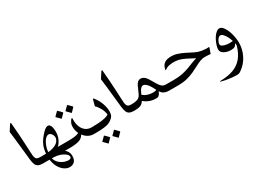

<svg xmlns="http://www.w3.org/2000/svg" viewBox="-41 -1476 3417 2543"><g transform="rotate(-30 1667.5 -204.0)"><path d="M239 0Q192 0 166 -12.5Q140 -25 128.5 -53Q117 -81 111 -128Q108 -156 103 -204Q98 -252 91.5 -313.5Q85 -375 77.5 -444Q70 -513 61 -582L123 -678L136 -676Q145 -579 150.5 -492.5Q156 -406 159.5 -336.5Q163 -267 165 -221Q167 -175 169 -159Q175 -117 191.5 -104.5Q208 -92 239 -92Q259 -92 269.5 -77.5Q280 -63 279 -46Q279 -29 269 -14.5Q259 0 239 0Z M593 102Q593 80 566.5 57Q540 34 496.5 18Q453 2 402 0H370Q383 43 408.5 69.5Q434 96 463 110Q492 124 516 128.5Q540 133 549 133Q568 133 580.5 125.5Q593 118 593 102ZM490 -297Q464 -297 438 -269Q412 -241 393 -195Q374 -149 369 -95Q409 -98 446 -109Q483 -120 510.5 -142Q538 -164 549 -202Q554 -223 546 -245Q538 -267 523 -282Q508 -297 490 -297ZM239 0Q204 0 186.5 -14.5Q169 -29 169 -46Q169 -63 186.5 -77.5Q204 -92 240 -92Q260 -92 284.5 -91.5Q309 -91 335 -93Q339 -156 357.5 -203Q376 -250 403.5 -286.5Q431 -323 462 -355Q515 -410 549.5 -399Q584 -388 591 -314Q598 -244 577 -188Q556 -132 516 -92H648Q669 -92 679.5 -77Q690 -62 689 -44Q688 -28 678 -14Q668 0 648 0H571Q594 18 608 44Q622 70 622 102Q622 165 593.5 192Q565 219 524 220Q481 221 441 194Q401 167 372.5 117.5Q344 68 335 0Z M816 -222Q816 -257 827 -280Q838 -303 856 -327H871Q866 -263 882.5 -209.5Q899 -156 937.5 -124Q976 -92 1034 -92H1039Q1055 -92 1064 -79.5Q1073 -67 1073 -52V-42Q1073 -26 1064.5 -13Q1056 0 1039 0H1014Q967 0 928.5 -22Q890 -44 864 -80Q838 -30 782.5 -15Q727 0 649 0Q614 0 596.5 -14.5Q579 -29 579 -46Q578 -63 596 -77.5Q614 -92 649 -92Q718 -92 765 -96.5Q812 -101 840 -118Q816 -168 816 -222ZM897 -390Q896 -392 885 -403Q874 -414 861 -427Q848 -440 840 -448V-453L897 -510H901Q915 -497 930 -482Q945 -467 957 -453V-448L901 -390ZM743 -390Q742 -392 731 -403Q720 -414 707 -427Q694 -440 686 -448V-453L743 -510H747Q761 -497 776 -482Q791 -467 803 -453V-448L747 -390Z M1246 -410Q1296 -349 1319.5 -282Q1343 -215 1343 -162Q1343 -137 1338 -114.5Q1333 -92 1319 -77Q1289 -44 1253 -27.5Q1217 -11 1164.5 -5.5Q1112 0 1032 0Q1005 0 984 -14.5Q963 -29 963 -45Q962 -63 983.5 -77.5Q1005 -92 1032 -92Q1084 -92 1137 -95.5Q1190 -99 1233.5 -108.5Q1277 -118 1299 -136Q1292 -190 1265 -237.5Q1238 -285 1208 -312L1234 -410ZM1271 205Q1270 203 1259 192Q1248 181 1235 168Q1222 155 1214 147V142L1271 85H1275Q1289 98 1304 113Q1319 128 1331 142V147L1275 205ZM1117 205Q1116 203 1105 192Q1094 181 1081 168Q1068 155 1060 147V142L1117 85H1121Q1135 98 1150 113Q1165 128 1177 142V147L1121 205Z M1635 0Q1588 0 1562 -12.5Q1536 -25 1524.5 -53Q1513 -81 1507 -128Q1504 -156 1499 -204Q1494 -252 1487.5 -313.5Q1481 -375 1473.5 -444Q1466 -513 1457 -582L1519 -678L1532 -676Q1541 -579 1546.5 -492.5Q1552 -406 1555.5 -336.5Q1559 -267 1561 -221Q1563 -175 1565 -159Q1571 -117 1587.5 -104.5Q1604 -92 1635 -92Q1655 -92 1665.5 -77.5Q1676 -63 1675 -46Q1675 -29 1665 -14.5Q1655 0 1635 0Z M1993 1Q1949 9 1893 -4.5Q1837 -18 1782 -63Q1761 -27 1728 -13.5Q1695 0 1634 0Q1608 0 1586.5 -13Q1565 -26 1565 -47Q1565 -68 1586.5 -80Q1608 -92 1634 -92Q1684 -92 1713.5 -98.5Q1743 -105 1759.5 -119Q1776 -133 1787 -154Q1801 -180 1814.5 -214Q1828 -248 1841 -273Q1861 -312 1890 -323Q1919 -334 1949.5 -319.5Q1980 -305 2004 -268Q2008 -262 2012 -255Q2040 -210 2061 -173Q2082 -136 2106 -114Q2130 -92 2167 -92Q2188 -92 2198.5 -77Q2209 -62 2208 -45Q2208 -28 2197.5 -14Q2187 0 2167 0Q2153 0 2131 -2.5Q2109 -5 2084.5 -18Q2060 -31 2039 -62Q2022 -14 1993 1ZM1820 -142Q1819 -139 1818 -137Q1849 -109 1887.5 -97Q1926 -85 1962 -84.5Q1998 -84 2022 -92Q1976 -193 1931 -223Q1886 -253 1851 -202Q1843 -190 1835.5 -175Q1828 -160 1820 -142Z M2308 0H2168Q2134 0 2116 -14Q2098 -28 2098 -45Q2097 -62 2114.5 -77Q2132 -92 2168 -92H2294Q2366 -92 2422.5 -104Q2479 -116 2525 -133Q2571 -150 2611 -166.5Q2651 -183 2689 -192Q2656 -209 2613.5 -232Q2571 -255 2525 -274Q2479 -293 2434 -296Q2383 -300 2338.5 -291.5Q2294 -283 2265 -258H2257Q2272 -370 2384 -379Q2446 -384 2501.5 -366.5Q2557 -349 2607.5 -322.5Q2658 -296 2705 -273Q2752 -250 2796 -243Q2828 -238 2855.5 -236Q2883 -234 2908 -237L2913 -231L2882 -145Q2864 -148 2844 -148.5Q2824 -149 2803 -150Q2765 -152 2726.5 -138Q2688 -124 2645.5 -101Q2603 -78 2553.5 -55Q2504 -32 2443.5 -16Q2383 0 2308 0Z M3150 -383Q3186 -383 3218 -333Q3238 -303 3252.5 -261.5Q3267 -220 3275 -175Q3283 -130 3283 -88Q3283 9 3238.5 99.5Q3194 190 3109 249Q3087 265 3072 268Q3057 271 3028 270Q3003 269 2966 265.5Q2929 262 2888.5 254.5Q2848 247 2810 236V228Q2931 227 3015 196.5Q3099 166 3153.5 100.5Q3208 35 3239 -71Q3238 -88 3234 -109Q3222 -80 3202.5 -67.5Q3183 -55 3144 -55Q3109 -55 3075 -65.5Q3041 -76 3019.5 -96.5Q2998 -117 2998 -148Q2998 -169 3008 -203.5Q3018 -238 3034 -270Q3058 -320 3090 -351.5Q3122 -383 3150 -383ZM3046 -200Q3046 -179 3068 -167Q3090 -155 3120.5 -150Q3151 -145 3176 -145Q3187 -145 3199 -146Q3211 -147 3223 -148Q3212 -184 3194.5 -218Q3177 -252 3156.5 -273.5Q3136 -295 3116 -295Q3097 -295 3081 -277Q3065 -259 3055.5 -236.5Q3046 -214 3046 -200Z"/></g></svg>

Font: Bona Nova SC
Style: Regular
Weight: 400
Designer: Mateusz Machalski
Foundry: Capitalics
Version: Version 4.001; ttfautohint (v1.8.4.7-5d5b)